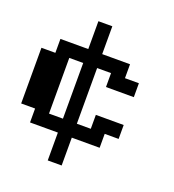

<svg xmlns="http://www.w3.org/2000/svg" viewBox="-117 -717 735 810"><g transform="rotate(20 250.0 -312.5)"><path d="M0 -437.5H62.5V-500H187.5V-625H250V-500H375V-437.5H437.5V-375H312.5V-437.5H250V-187.5H312.5V-250H437.5V-187.5H375V-125H250V0H187.5V-125H62.5V-187.5H0ZM125 -437.5V-187.5H187.5V-437.5Z"/></g></svg>

Font: NeoDunggeunmo Pro
Style: Regular
Weight: 400
Version: Version 1.020